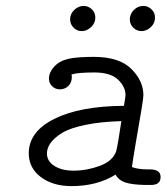

<svg xmlns="http://www.w3.org/2000/svg" viewBox="-20 -631 568 655"><path d="M78.1 -107.9Q78.1 -182.1 165.5 -225.6Q252.9 -269 402.8 -270Q407.7 -298.8 408.2 -306.2Q408.2 -335 382.6 -359.4Q356.9 -383.8 301.8 -383.8Q245.6 -383.8 224.1 -377Q224.1 -375 224.6 -372.6Q225.1 -370.1 225.1 -369.1Q225.1 -349.1 213.1 -337.6Q201.2 -326.2 184.1 -326.2Q168.9 -326.2 158 -336.7Q147 -347.2 147 -362.8Q147 -383.8 164.6 -403.3Q182.1 -422.9 212.9 -430.2Q241.7 -437 299.8 -437Q386.7 -437 428 -396Q469.2 -355 469.2 -306.2Q469.2 -296.4 461.2 -248.8Q453.1 -201.2 443.1 -143.1Q433.1 -85 430.2 -61Q452.1 -53.2 481 -53.2H491.2Q528.3 -53.2 527.8 -26.9Q527.8 0 495.1 0H475.1Q431.2 -1 408.7 -8.1Q386.2 -15.1 374 -35.2Q311 3.9 224.1 3.9Q160.2 3.9 119.1 -27.1Q78.1 -58.1 78.1 -107.9ZM140.1 -107.9Q140.1 -81.1 165.5 -64.9Q190.9 -48.8 231 -48.8Q275.9 -48.8 319.8 -64.9Q363.8 -81.1 376 -113.8Q381.8 -133.8 394 -217.8Q323.2 -215.8 270.5 -204.8Q217.8 -193.8 190.9 -177Q164.1 -160.2 152.1 -142.6Q140.1 -125 140.1 -107.9ZM219.2 -564.9Q219.2 -584 233.6 -597.4Q248 -610.8 265.1 -610.8Q281.2 -610.8 293.2 -599.4Q305.2 -587.9 305.2 -570.8Q305.2 -551.8 290.5 -538.3Q275.9 -524.9 259 -524.9Q242.2 -524.9 230.7 -536.9Q219.2 -548.8 219.2 -564.9ZM422.9 -564.9Q422.9 -583 436.5 -596.9Q450.2 -610.8 469.2 -610.8Q484.4 -610.8 496.6 -599.4Q508.8 -587.9 508.8 -570.8Q508.8 -551.8 494.4 -538.3Q480 -524.9 462.9 -524.9Q446.8 -524.9 434.8 -536.4Q422.9 -547.9 422.9 -564.9Z"/></svg>

Font: CMU Typewriter Text
Style: LightOblique
Weight: 200
Italic angle: -9.46001°
Version: Version 0.7.0